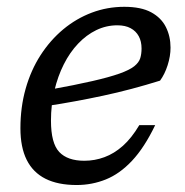

<svg xmlns="http://www.w3.org/2000/svg" viewBox="-20 -520 529 550"><path d="M316 -447.5Q284.5 -447.5 256 -433.8Q227.5 -420 203.8 -395Q180 -370 162.8 -335.8Q145.5 -301.5 135.8 -260.5Q126 -219.5 126 -174.5Q126 -109.5 149.8 -84.5Q173.5 -59.5 221.5 -59.5Q251.5 -59.5 279.2 -69.8Q307 -80 332 -102.2Q357 -124.5 379 -161.5H424.5Q393.5 -97 358.2 -59.5Q323 -22 283.2 -6Q243.5 10 199.5 10Q146 10 110.2 -8Q74.5 -26 56.5 -62Q38.5 -98 38.5 -152.5Q38.5 -213 53.5 -266Q68.5 -319 96.2 -362Q124 -405 161.2 -436Q198.5 -467 243 -483.8Q287.5 -500.5 336 -500.5Q384 -500.5 413 -484.8Q442 -469 455.2 -442.5Q468.5 -416 468.5 -383.5Q468.5 -359 460.2 -333.2Q452 -307.5 438.5 -289Q398.5 -276.5 357.2 -265.5Q316 -254.5 275 -245.8Q234 -237 194.5 -229.8Q155 -222.5 118 -217L121 -263Q196 -276.5 244.8 -287.8Q293.5 -299 322.2 -309.2Q351 -319.5 364.5 -330.2Q378 -341 381.8 -353.5Q385.5 -366 385.5 -381Q385.5 -401.5 377.5 -416.2Q369.5 -431 354.2 -439.2Q339 -447.5 316 -447.5Z"/></svg>

Font: Newsreader 9pt
Style: Italic
Weight: 400
Italic angle: -17°
Designer: Hugues Gentile
Foundry: Production Type
Version: Version 1.003